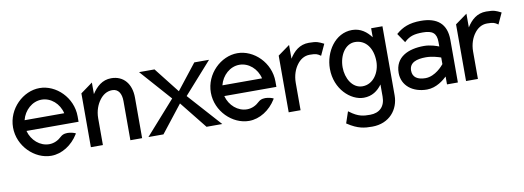

<svg xmlns="http://www.w3.org/2000/svg" viewBox="-56 -803 3603 1321"><g transform="rotate(-10 1746.0 -142.5)"><path d="M22 -226C22 -95 133 11 248 11C323 11 395 -36 438 -106L441 -111L436 -114C436 -114 372 -141 336 -108C312 -85 282 -70 248 -70C184 -70 127 -119 109 -187H473V-225C473 -356 364 -462 248 -462C133 -462 22 -357 22 -226ZM109 -262C126 -330 183 -381 248 -381C313 -381 370 -331 386 -262Z M526 0H610V-187C610 -240 628 -283 650 -312C670 -339 699 -361 738 -361C782 -361 802 -325 802 -273V0H884V-283C884 -378 833 -443 745 -443C683 -443 641 -404 610 -356V-437L526 -376Z M928 0H1033L1182 -190L1334 0H1444L1236 -232L1431 -451H1328L1189 -274L1050 -451H942L1135 -233Z M1404 -226C1404 -95 1515 11 1630 11C1705 11 1777 -36 1820 -106L1823 -111L1818 -114C1818 -114 1754 -141 1718 -108C1694 -85 1664 -70 1630 -70C1566 -70 1509 -119 1491 -187H1855V-225C1855 -356 1746 -462 1630 -462C1515 -462 1404 -357 1404 -226ZM1491 -262C1508 -330 1565 -381 1630 -381C1695 -381 1752 -331 1768 -262Z M1908 0H1991V-191C1991 -244 2008 -287 2030 -316C2050 -343 2079 -365 2119 -365C2164 -365 2173 -359 2191 -347L2195 -344L2231 -422L2225 -425C2197 -438 2185 -447 2127 -447C2062 -447 2021 -408 1991 -360V-456L1908 -396Z M2239 -245C2239 -103 2344 -9 2435 -9C2493 -9 2533 -38 2563 -79V6C2563 75 2523 114 2457 114C2412 114 2375 112 2317 68L2311 64L2284 144L2287 146C2358 193 2404 197 2457 197C2579 197 2646 109 2646 12V-471H2567V-408C2537 -448 2495 -482 2435 -482C2316 -482 2239 -363 2239 -245ZM2327 -240C2327 -323 2372 -397 2440 -397C2517 -397 2563 -331 2563 -240C2563 -164 2516 -88 2440 -88C2369 -88 2327 -164 2327 -240Z M2700 -135C2700 -46 2774 11 2873 11C2939 11 2992 -34 3014 -55V0H3090V-298C3090 -409 3027 -462 2912 -462C2831 -462 2783 -440 2741 -404L2737 -401L2781 -336L2785 -340C2820 -372 2853 -381 2912 -381C2979 -381 3007 -359 3007 -298V-266C2992 -272 2949 -288 2903 -288C2793 -288 2700 -246 2700 -135ZM2787 -136C2787 -193 2839 -209 2903 -209C2948 -209 2993 -194 3007 -189V-143C2999 -133 2945 -68 2876 -68C2822 -68 2787 -89 2787 -136Z M3147 0H3230V-191C3230 -244 3247 -287 3269 -316C3289 -343 3318 -365 3358 -365C3403 -365 3412 -359 3430 -347L3434 -344L3470 -422L3464 -425C3436 -438 3424 -447 3366 -447C3301 -447 3260 -408 3230 -360V-456L3147 -396Z"/></g></svg>

Font: Charger Sport
Style: SeBdNrw
Weight: 600
Designer: Jasper
Foundry: Cannot Into Space Fonts
Version: Version 1.1